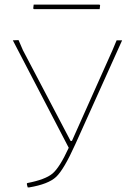

<svg xmlns="http://www.w3.org/2000/svg" viewBox="-20 -812 581 838"><path d="M414 -792 417 -789 415 -772H128L125 -775L127 -792ZM97 -10 99 -13Q177 -28 208.5 -54Q240 -80 280 -167L36 -636L61 -637L80 -593L288 -197H294L471 -593L489 -636H513L309 -183Q259 -72 225 -40Q191 -8 107 6H101Q98 -3 97 -10Z"/></svg>

Font: Alegreya Sans Thin
Style: Regular
Weight: 100
Designer: Juan Pablo del Peral
Foundry: Huerta Tipografica
Version: Version 2.007